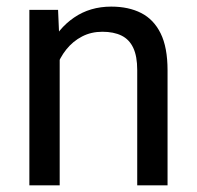

<svg xmlns="http://www.w3.org/2000/svg" viewBox="-20 -558 592 578"><path d="M159.7 0H68.4V-528.3H154.8L159.7 -415.5ZM100.1 -286.1Q101.1 -358.4 127.9 -415.3Q154.8 -472.2 202.9 -505.1Q251 -538.1 314.9 -538.1Q367.2 -538.1 405 -518.8Q442.9 -499.5 463.6 -457.5Q484.4 -415.5 484.4 -346.2V0H393.1V-347.2Q393.1 -388.7 381.1 -414.1Q369.1 -439.5 345.7 -450.9Q322.3 -462.4 288.1 -462.4Q254.4 -462.4 227.1 -448.2Q199.7 -434.1 179.7 -409.2Q159.7 -384.3 148.9 -352.3Q138.2 -320.3 138.2 -284.7Z"/></svg>

Font: Heebo
Style: Regular
Weight: 400
Designer: Oded Ezer
Foundry: Ezer Type House
Version: Version 3.100